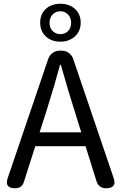

<svg xmlns="http://www.w3.org/2000/svg" viewBox="-20 -1003 647 1023"><path d="M60 0Q3 0 21 -54L237 -689Q244 -709 260.5 -721Q277 -733 298 -733H309Q330 -733 346.5 -721Q363 -709 370 -689L585 -56Q605 0 545 0Q506 0 494 -38L436 -224H302H168L108 -36Q98 0 60 0ZM191 -298H302H413L378 -410Q348 -503 304 -658H300Q273 -556 227 -410ZM302 -781Q254 -781 224 -809Q194 -837 194 -882.5Q194 -928 224 -955.5Q254 -983 302 -983Q349 -983 379.5 -955.5Q410 -928 410 -882.5Q410 -837 379 -809Q349 -781 302 -781ZM302 -821Q326 -821 342 -837Q359 -854 359 -882Q359 -909 342 -926Q325 -943 302 -943Q277 -943 260.5 -926Q244 -909 244 -881.5Q244 -854 261 -837Q279 -821 302 -821Z"/></svg>

Font: GenSenRounded TW R
Style: Regular
Weight: 400
Version: Version 1.501;PS 1;hotconv 16.6.51;makeotf.lib2.5.65220